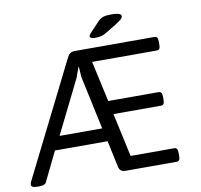

<svg xmlns="http://www.w3.org/2000/svg" viewBox="-100 -961 1107 1060"><g transform="rotate(-10 453.0 -431.0)"><path d="M-9 -15Q-9 -23 -5 -31L316 -673Q323 -687 333 -693.5Q343 -700 359 -700H804Q815 -700 819.5 -693Q824 -686 824 -670V-654Q824 -638 819.5 -631Q815 -624 804 -624H442L492 -396H774Q785 -396 789.5 -389Q794 -382 794 -366V-350Q794 -334 789.5 -327Q785 -320 774 -320H508L561 -76H805Q816 -76 820.5 -69Q825 -62 825 -46V-30Q825 -14 820.5 -7Q816 0 805 0H518Q488 0 482 -29L450 -178H155L75 -14Q68 2 35 2H30Q8 2 -0.5 -2Q-9 -6 -9 -15ZM433 -253 369 -552 365 -610H363L342 -552L194 -253ZM453 -765Q453 -773 464 -784L518 -841Q531 -854 546.5 -859Q562 -864 594 -864Q618 -864 632.5 -859.5Q647 -855 647 -846Q647 -837 639.5 -829.5Q632 -822 607 -806L553 -773Q532 -760 518 -756Q504 -752 479 -752Q467 -752 460 -755.5Q453 -759 453 -765Z"/></g></svg>

Font: Asap-Regular
Style: Regular
Weight: 400
Designer: Pablo Cosgaya
Foundry: Omnibus-Type
Version: Version 2.000; ttfautohint (v1.8)